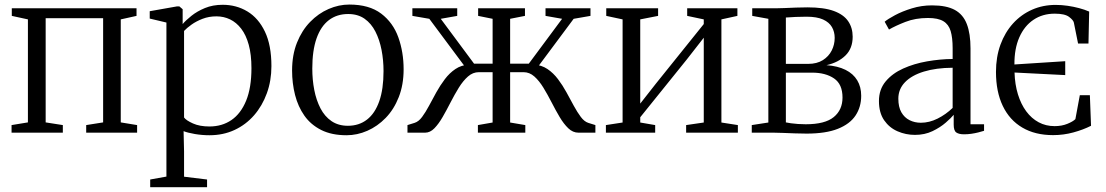

<svg xmlns="http://www.w3.org/2000/svg" viewBox="-20 -568 4736 822"><path d="M29.5 0V-32.5L99.5 -44V-485L30.5 -500V-532.5H564.5V-500L497 -485V-44L567 -32.5V0H349V-32.5L421.5 -44V-490H175.5V-44L249 -32.5V0Z M623 233.5V200.5L692.5 188V-471.5L621 -488.5V-520L737 -540.5H748L762 -528.5V-465Q775.5 -481 799.5 -500.2Q823.5 -519.5 857.2 -533.5Q891 -547.5 933.5 -547.5Q992 -547.5 1039.2 -519Q1086.5 -490.5 1114.2 -432.5Q1142 -374.5 1142 -285Q1142 -222.5 1122.5 -168.8Q1103 -115 1067.8 -74.5Q1032.5 -34 984 -11.5Q935.5 11 877 11Q845.5 11 814.5 5.8Q783.5 0.5 766 -6.5L768 80V188.5L866.5 200.5V233.5ZM876.5 -26.5Q930.5 -26.5 970.8 -54Q1011 -81.5 1033.8 -137Q1056.5 -192.5 1056.5 -276Q1056.5 -334 1045 -376Q1033.5 -418 1012.8 -445Q992 -472 965 -485Q938 -498 906.5 -498Q874.5 -498 847.2 -487.5Q820 -477 799.8 -462.5Q779.5 -448 768 -435.5V-65Q777 -52.5 806 -39.5Q835 -26.5 876.5 -26.5Z M1230.5 -266Q1230.5 -333 1251.5 -385.5Q1272.5 -438 1307.8 -474.2Q1343 -510.5 1386.8 -529.5Q1430.5 -548.5 1475.5 -548.5Q1560.5 -548.5 1611.8 -509.8Q1663 -471 1685.5 -407.8Q1708 -344.5 1708 -271.5Q1708 -205 1687.2 -152.2Q1666.5 -99.5 1631.2 -63.2Q1596 -27 1552.5 -8Q1509 11 1463.5 11Q1400 11 1355.2 -11.5Q1310.5 -34 1283.2 -72.8Q1256 -111.5 1243.2 -161.5Q1230.5 -211.5 1230.5 -266ZM1469.5 -29.5Q1517 -29.5 1551.2 -56Q1585.5 -82.5 1603.8 -134.8Q1622 -187 1622 -263.5Q1622 -310.5 1613.5 -354.2Q1605 -398 1587.2 -432.8Q1569.5 -467.5 1540.8 -487.8Q1512 -508 1470.5 -508Q1422.5 -508 1388 -481.8Q1353.5 -455.5 1335.2 -403.5Q1317 -351.5 1317 -274.5Q1317 -226.5 1325.5 -182.8Q1334 -139 1352 -104.2Q1370 -69.5 1399.2 -49.5Q1428.5 -29.5 1469.5 -29.5Z M1724.5 0V-32.5L1755 -42Q1772.5 -47.5 1787.2 -67.5Q1802 -87.5 1816.8 -115.2Q1831.5 -143 1848 -172.8Q1864.5 -202.5 1884.5 -229Q1904.5 -255.5 1929.8 -272.5Q1955 -289.5 1988.5 -291.5L1985.5 -262.5L1818 -487.5L1745.5 -500V-532.5H1937.5V-500L1867 -487.5L2009.5 -295.5H2089V-487.5L2027 -500V-532.5H2227.5V-500L2164 -487.5V-295.5H2244L2386.5 -487.5L2315.5 -500V-532.5H2508V-500L2436 -487.5L2268.5 -262.5L2265.5 -291.5Q2298.5 -289.5 2323.8 -272.5Q2349 -255.5 2369 -229Q2389 -202.5 2405.2 -172.8Q2421.5 -143 2436.5 -115.2Q2451.5 -87.5 2466.5 -67.5Q2481.5 -47.5 2498.5 -42L2529 -32.5V0H2456.5Q2432.5 0 2413 -18.8Q2393.5 -37.5 2376 -67Q2358.5 -96.5 2341.5 -129.8Q2324.5 -163 2306.5 -192.5Q2288.5 -222 2267.8 -240.5Q2247 -259 2221.5 -259H2164V-43.5L2229 -32.5V0H2026V-32.5L2089 -43.5V-259H2030Q2004.5 -259 1983.5 -240.5Q1962.5 -222 1944.2 -192.5Q1926 -163 1909 -129.8Q1892 -96.5 1875 -67Q1858 -37.5 1839.8 -18.8Q1821.5 0 1800 0Z M2574 0V-32.5L2645.5 -43.5V-485L2575.5 -500V-532.5H2797.5V-500L2721 -485V-124.5L2788.5 -210.5L2993 -465V-485L2922 -500V-532.5H3137V-500L3068.5 -485V-43.5L3139 -32.5V0H2917.5V-32.5L2993 -43.5V-406.5L2920 -313L2721 -66V-43.5L2785 -32.5V0Z M3433 4Q3411 4 3383.5 3Q3356 2 3331.5 1Q3307 0 3292.5 0H3198.5V-32.5L3269.5 -43.5V-487.5L3200.5 -500V-532.5H3300.5Q3316.5 -532.5 3339 -533.5Q3361.5 -534.5 3387 -535.5Q3412.5 -536.5 3437 -536.5Q3507.5 -536.5 3549.8 -521Q3592 -505.5 3611.2 -477.2Q3630.5 -449 3630.5 -411Q3630.5 -361 3600 -330.8Q3569.5 -300.5 3518.5 -289Q3566.5 -285.5 3599.8 -269Q3633 -252.5 3650 -224.2Q3667 -196 3667 -158Q3667 -110 3642.8 -73.5Q3618.5 -37 3567 -16.5Q3515.5 4 3433 4ZM3429.5 -36Q3512 -36 3549.5 -66.8Q3587 -97.5 3587 -150.5Q3587 -207.5 3550.8 -232.2Q3514.5 -257 3456.5 -257H3344.5V-44Q3353 -42 3366.5 -40.2Q3380 -38.5 3396.2 -37.2Q3412.5 -36 3429.5 -36ZM3344.5 -294.5H3439.5Q3477.5 -294.5 3502.8 -310.5Q3528 -326.5 3540.8 -351.8Q3553.5 -377 3553.5 -406Q3553.5 -431.5 3541.8 -452Q3530 -472.5 3503.8 -484.5Q3477.5 -496.5 3433 -496.5Q3410 -496.5 3386.8 -495.5Q3363.5 -494.5 3344.5 -493Z M3897 9.5Q3858 9.5 3822.8 -5.8Q3787.5 -21 3765.2 -53.2Q3743 -85.5 3743 -135.5Q3743 -185 3771.5 -219.2Q3800 -253.5 3846.5 -274.5Q3893 -295.5 3948.5 -305.2Q4004 -315 4058.5 -315.5V-361.5Q4058.5 -406.5 4050 -435Q4041.5 -463.5 4018.8 -477.2Q3996 -491 3953 -491Q3899 -491 3856.2 -474.2Q3813.5 -457.5 3786 -441.5L3767.5 -475Q3781 -486.5 3811.8 -503Q3842.5 -519.5 3883.8 -532.2Q3925 -545 3970.5 -545Q4032 -545 4067.8 -525.5Q4103.5 -506 4119.2 -465Q4135 -424 4135 -360.5V-36H4193V-8Q4182 -4.5 4168 -1Q4154 2.5 4138.2 4.8Q4122.5 7 4107 7Q4085.5 7 4074.2 -0.8Q4063 -8.5 4063 -34.5V-76.5Q4052.5 -63.5 4029 -43Q4005.5 -22.5 3972.2 -6.5Q3939 9.5 3897 9.5ZM3922.5 -42.5Q3958.5 -42.5 3994 -60.2Q4029.5 -78 4058.5 -106V-278Q3987.5 -277.5 3935.2 -261.5Q3883 -245.5 3854.5 -216Q3826 -186.5 3826 -145.5Q3826 -110 3839 -87.2Q3852 -64.5 3874 -53.5Q3896 -42.5 3922.5 -42.5Z M4488.5 10.5Q4411.5 10.5 4356.8 -21.8Q4302 -54 4273 -114.8Q4244 -175.5 4244 -260Q4244 -324 4263.2 -376.8Q4282.5 -429.5 4317.2 -467.8Q4352 -506 4398.5 -526.5Q4445 -547 4499.5 -547Q4525.5 -547 4551 -543.2Q4576.5 -539.5 4600 -533.2Q4623.5 -527 4643 -518.5L4640 -381.5H4595.5L4577.5 -471Q4575.5 -481.5 4557.2 -495.5Q4539 -509.5 4495.5 -509.5Q4443.5 -509.5 4404.5 -483.2Q4365.5 -457 4344 -408.2Q4322.5 -359.5 4323 -292L4540.5 -306V-246.5L4323.5 -257.5Q4325 -206.5 4338 -164.2Q4351 -122 4373.5 -91.5Q4396 -61 4426.8 -44.5Q4457.5 -28 4495 -28Q4525.5 -28 4549.5 -37.8Q4573.5 -47.5 4584 -58L4603 -160.5H4646L4651 -29.5Q4617.5 -12.5 4575.2 -1Q4533 10.5 4488.5 10.5Z"/></svg>

Font: Merriweather 72pt Light
Style: Regular
Weight: 300
Version: Version 2.100